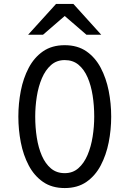

<svg xmlns="http://www.w3.org/2000/svg" viewBox="-20 -941 656 973"><path d="M308 12Q243 12 198 -19.2Q153 -50.5 125.5 -102.8Q98 -155 85.5 -219.2Q73 -283.5 73 -350Q73 -416.5 85.5 -480.8Q98 -545 125.5 -597.2Q153 -649.5 198 -680.8Q243 -712 308 -712Q373 -712 418 -680.8Q463 -649.5 490.5 -597.2Q518 -545 530.8 -480.8Q543.5 -416.5 543.5 -350Q543.5 -283.5 530.8 -219.2Q518 -155 490.5 -102.8Q463 -50.5 418 -19.2Q373 12 308 12ZM308 -63.5Q349 -63.5 377.5 -88.8Q406 -114 423.8 -156Q441.5 -198 449.5 -248.8Q457.5 -299.5 457.5 -350Q457.5 -405.5 449.5 -456.8Q441.5 -508 424 -548.5Q406.5 -589 378 -612.8Q349.5 -636.5 308 -636.5Q267 -636.5 238.5 -611.2Q210 -586 192.2 -544.2Q174.5 -502.5 166.5 -451.8Q158.5 -401 158.5 -350Q158.5 -295 166.5 -243.8Q174.5 -192.5 192.2 -151.8Q210 -111 238.5 -87.2Q267 -63.5 308 -63.5ZM122.5 -765 264 -921H352L493 -765H418L308 -860L198 -765Z"/></svg>

Font: Overpass Mono
Style: Regular
Weight: 400
Designer: Delve Withrington, Dave Bailey
Foundry: Delve Fonts LLC
Version: Version 4.000